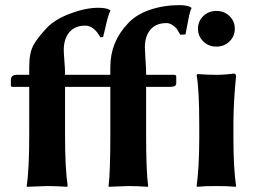

<svg xmlns="http://www.w3.org/2000/svg" viewBox="-20 -718 1015 741"><path d="M764.6 -558.1Q744.1 -578.1 744.1 -607.2Q744.1 -636.2 764.6 -656Q785.2 -675.8 815.2 -675.8Q845.2 -675.8 865.7 -656Q886.2 -636.2 886.2 -607.2Q886.2 -578.1 865.7 -558.1Q845.2 -538.1 815.2 -538.1Q785.2 -538.1 764.6 -558.1ZM749 -234.9Q749 -374 738.8 -428.2L742.2 -432.1Q783.2 -429.2 813 -429.2Q848.1 -429.2 881.8 -434.1Q890.6 -434.1 891.1 -423.8Q881.3 -328.6 880.9 -246.1V-180.2Q880.9 -71.3 891.1 0L889.2 2.9Q861.3 0 814.9 0Q768.1 0 741.2 2.9L738.8 0Q748.5 -67.9 749 -180.2ZM162.1 -611.8Q192.9 -644 252 -666Q311 -688 359.9 -688Q390.6 -688 404.8 -679.2L405.8 -675.8Q400.9 -667 396 -649.4Q391.1 -631.8 385.5 -606.4Q379.9 -581.1 377.9 -575.2L367.2 -574.2Q342.3 -619.1 309.1 -619.1Q269 -619.1 247.6 -593.5Q226.1 -567.9 226.1 -524.9Q226.1 -513.7 228.5 -482.9Q231 -452.1 231 -439V-429.2H357.9H378.9H405.8V-459Q405.8 -557.1 475.1 -628.9Q505.9 -662.1 558.8 -680.2Q611.8 -698.2 672.9 -698.2Q703.6 -698.2 717.8 -689L719.2 -686Q714.4 -678.2 710.2 -659.2Q706.1 -640.1 702.1 -617.7Q698.2 -595.2 695.8 -585L675.8 -584Q668 -598.1 663.1 -605.5Q658.2 -612.8 646.5 -620.8Q634.8 -628.9 622.1 -628.9Q582 -628.9 560.5 -603.5Q539.1 -578.1 539.1 -535.2Q539.1 -523.9 541.5 -488Q543.9 -452.1 543.9 -439V-429.2H651.9Q659.7 -429.2 660.2 -422.9V-396Q660.2 -382.8 637.2 -382.8H543.9V-200.2Q543.9 -56.2 551.8 0L549.8 2.9Q508.8 0 475.1 0L399.9 2.9L398.9 0Q405.8 -50.8 405.8 -200.2V-382.8H363.8H339.8H231V-200.2Q231 -67.4 241.2 0L238.8 2.9Q195.8 0 162.1 0L84 2.9L83 0Q92.8 -63 92.8 -200.2V-382.8H26.9Q22 -382.8 22 -389.2V-409.2Q22 -429.2 44.9 -429.2H92.8V-459Q92.8 -513.2 108.4 -542.5Q124 -571.8 162.1 -611.8Z"/></svg>

Font: Linux Biolinum O
Style: Bold
Weight: 700
Designer: Philipp H. Poll
Foundry: Philipp H. Poll
Version: Version 1.3.2